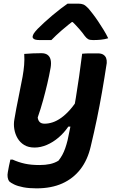

<svg xmlns="http://www.w3.org/2000/svg" viewBox="-20 -834 640 1054"><path d="M113 -538Q136 -540 159.5 -541Q183 -542 207 -542Q229 -542 241.5 -532.5Q254 -523 258 -505.5Q262 -488 258 -463Q250 -418 239.5 -373.5Q229 -329 216.5 -283.5Q204 -238 187 -189Q189 -173 198 -164Q207 -155 225 -155Q246 -155 269 -162.5Q292 -170 316.5 -187.5Q341 -205 366 -233.5Q391 -262 416 -304L389 -139H355Q332 -105 301.5 -79Q271 -53 237 -38.5Q203 -24 170 -24Q136 -24 113 -38Q90 -52 76.5 -75Q63 -98 58.5 -125.5Q54 -153 59 -179Q69 -239 81 -296Q93 -353 104 -413Q110 -447 112.5 -477Q115 -507 113 -538ZM431 -539Q452 -541 473.5 -541Q495 -541 517 -541Q536 -541 547 -534Q558 -527 562.5 -515.5Q567 -504 566 -488Q553 -403 540 -328.5Q527 -254 512 -181.5Q497 -109 478 -30Q461 44 421.5 95Q382 146 322 173Q262 200 180 200Q139 200 108 194Q77 188 57.5 178.5Q38 169 30 161Q24 152 22 139Q20 126 23 111Q26 92 29.5 76Q33 60 37 42H49Q82 57 116.5 64.5Q151 72 197 72Q229 72 254.5 66.5Q280 61 301 48Q313 33 322 16.5Q331 0 338 -20Q345 -40 351 -64Q364 -125 375.5 -182.5Q387 -240 396.5 -298Q406 -356 414.5 -415.5Q423 -475 431 -539ZM351 -814Q366 -814 379.5 -814Q393 -814 410 -814Q426 -814 437.5 -809.5Q449 -805 466 -787Q476 -775 490 -757Q504 -739 519 -716.5Q534 -694 548.5 -670.5Q563 -647 574 -624Q554 -618 533.5 -616Q513 -614 491 -614Q473 -614 464 -619Q455 -624 445 -637Q435 -652 415 -675Q395 -698 361 -731L410 -713H345L400 -733Q349 -694 317 -666Q285 -638 262 -614H200Q185 -614 176 -616Q167 -618 162.5 -623Q158 -628 159 -633Q160 -641 165.5 -650Q171 -659 187 -676Q202 -691 223 -710.5Q244 -730 268 -750Q292 -770 314 -787Q336 -804 351 -814Z"/></svg>

Font: Rec Mono Semicasual
Style: Bold Italic
Weight: 700
Italic angle: -10°
Version: Version 1.085; ttfautohint (v1.8.4.7-5d5b)